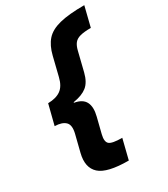

<svg xmlns="http://www.w3.org/2000/svg" viewBox="-201 -767 884 1010"><g transform="rotate(-30 240.5 -262.5)"><path d="M275 150Q145 150 100 109.2Q55 68.3 75 -11.7L100 -111.7Q112.5 -160.8 92.1 -180.8Q71.7 -200.8 27.5 -201.7L58.3 -323.3Q107.5 -324.2 135.8 -344.6Q164.2 -365 175.8 -413.3L204.2 -528.3Q217.5 -582.5 245.8 -614.6Q274.2 -646.7 330 -660.8Q385.8 -675 480.8 -675L450.8 -554.2Q410 -554.2 386.2 -547.9Q362.5 -541.7 350.4 -526.7Q338.3 -511.7 331.7 -484.2L303.3 -369.2Q290 -315.8 260.4 -292.5Q230.8 -269.2 177.5 -260.8L176.7 -257.5Q225.8 -249.2 241.7 -217.9Q257.5 -186.7 244.2 -134.2L220.8 -40.8Q210.8 0 227.1 14.6Q243.3 29.2 305 29.2Z"/></g></svg>

Font: Funnel Sans ExtraBold
Style: Italic
Weight: 800
Italic angle: -14.036°
Version: Version 1.000; Beta; Release 5; Build 24; ttfautohint (v1.8.